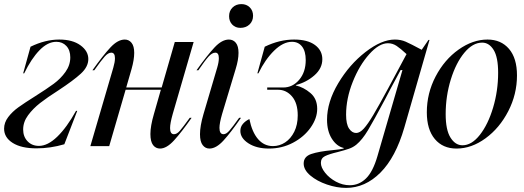

<svg xmlns="http://www.w3.org/2000/svg" viewBox="-27 -713 2558 937"><path d="M144 -243Q201 -279 235 -304Q269 -329 292.5 -362Q316 -395 316 -433Q316 -468 297 -488.5Q278 -509 248 -509Q206 -509 166 -468Q126 -427 91 -355H86L122 -485Q194 -520 262 -520Q327 -520 365.5 -492Q404 -464 404 -425Q404 -387 367.5 -353.5Q331 -320 258 -272Q203 -237 168.5 -210Q134 -183 110 -150.5Q86 -118 86 -81Q86 -46 107.5 -23.5Q129 -1 163 -1Q206 -1 252.5 -46Q299 -91 344 -172H350L287 -9Q219 11 151 11Q77 11 35 -15.5Q-7 -42 -7 -85Q-7 -115 13 -141.5Q33 -168 63 -189.5Q93 -211 144 -243Z M534 -429Q534 -456 516 -456Q501 -456 484 -437Q467 -418 433 -370H424Q476 -443 512 -481.5Q548 -520 582 -520Q602 -520 615 -504Q628 -488 628 -455Q628 -422 615 -376L589 -286H762L826 -508H918L816 -157Q803 -111 803 -88Q803 -58 822 -58Q836 -58 850.5 -74.5Q865 -91 899 -138H908Q859 -68 822.5 -28Q786 12 754 12Q733 12 720 -5Q707 -22 707 -59Q707 -98 724 -156L758 -275H586L506 0H414L526 -383Q534 -410 534 -429Z M1090 -520Q1111 -520 1124 -504Q1137 -488 1137 -455Q1137 -421 1123 -376L1057 -157Q1044 -112 1044 -89Q1044 -58 1064 -58Q1077 -58 1092.5 -75.5Q1108 -93 1140 -138H1149Q1100 -67 1064 -27.5Q1028 12 995 12Q975 12 962 -5Q949 -22 949 -58Q949 -98 966 -156L1033 -383Q1041 -410 1041 -429Q1041 -456 1024 -456Q1008 -456 990.5 -436.5Q973 -417 941 -370H932Q984 -443 1020 -481.5Q1056 -520 1090 -520ZM1091 -634Q1091 -660 1108 -676.5Q1125 -693 1151 -693Q1176 -693 1192 -677Q1208 -661 1208 -636Q1208 -610 1190.5 -593.5Q1173 -577 1146 -577Q1122 -577 1106.5 -593Q1091 -609 1091 -634Z M1190 -132Q1203 -68 1232.5 -34Q1262 0 1305 0Q1337 0 1364.5 -18Q1392 -36 1409 -70Q1426 -104 1426 -150Q1426 -210 1398 -242.5Q1370 -275 1330 -275H1277V-286H1355Q1401 -286 1433 -323.5Q1465 -361 1465 -420Q1465 -463 1447 -486Q1429 -509 1398 -509Q1355 -509 1311 -466Q1267 -423 1234 -355H1229L1265 -485Q1337 -520 1408 -520Q1474 -520 1510 -493.5Q1546 -467 1546 -424Q1546 -379 1507 -345Q1468 -311 1417 -298V-296Q1455 -287 1488 -259Q1521 -231 1521 -182Q1521 -136 1489 -90.5Q1457 -45 1403 -16.5Q1349 12 1286 12Q1225 12 1185.5 -13.5Q1146 -39 1146 -74Q1146 -94 1158.5 -108.5Q1171 -123 1190 -132Z M1680 191Q1725 191 1759 158Q1793 125 1815 49L1937 -371H1928L1878 -278L1852 -228Q1796 -123 1768.5 -77Q1741 -31 1712 -7Q1696 6 1676 13Q1656 20 1621 29Q1579 39 1559 49Q1539 59 1539 82Q1539 104 1559.5 130Q1580 156 1612.5 173.5Q1645 191 1680 191ZM1594 20Q1635 16 1650 12V9Q1616 1 1592.5 -36Q1569 -73 1569 -129Q1569 -215 1623.5 -306.5Q1678 -398 1756.5 -459Q1835 -520 1900 -520Q1929 -520 1953 -509.5Q1977 -499 2031 -470L2064 -518H2069L1946 -90Q1904 55 1829.5 129.5Q1755 204 1662 204Q1617 204 1568.5 187.5Q1520 171 1487.5 143.5Q1455 116 1455 85Q1455 51 1492 38.5Q1529 26 1594 20ZM1711 -64Q1729 -64 1748.5 -85.5Q1768 -107 1794.5 -151.5Q1821 -196 1868 -283L1957 -449Q1928 -476 1908.5 -489Q1889 -502 1866 -502Q1823 -502 1775 -448.5Q1727 -395 1694.5 -313.5Q1662 -232 1662 -153Q1662 -107 1676.5 -85.5Q1691 -64 1711 -64Z M2201 12Q2134 12 2095 -34.5Q2056 -81 2056 -165Q2056 -258 2099 -340Q2142 -422 2211 -471Q2280 -520 2352 -520Q2418 -520 2457 -474.5Q2496 -429 2496 -345Q2496 -253 2453.5 -170.5Q2411 -88 2342.5 -38Q2274 12 2201 12ZM2230 -4Q2275 -4 2315 -55Q2355 -106 2379.5 -188Q2404 -270 2404 -358Q2404 -434 2382 -469.5Q2360 -505 2326 -505Q2280 -505 2239 -455.5Q2198 -406 2173 -325Q2148 -244 2148 -156Q2148 -79 2171.5 -41.5Q2195 -4 2230 -4Z"/></svg>

Font: Nyght Serif Italic
Style: Regular
Weight: 400
Italic angle: -16°
Designer: Maksym Kobuzan
Version: Version 0.410